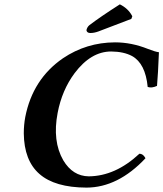

<svg xmlns="http://www.w3.org/2000/svg" viewBox="-20 -853 751 883"><path d="M377.9 9.8Q231.9 9.3 161.1 -53.2Q90.8 -114.7 89.4 -239.7Q89.4 -278.3 96.2 -314.9Q130.4 -489.3 269.5 -585Q377.4 -657.7 508.8 -658.2Q585 -658.2 660.6 -627.9Q694.3 -614.7 710.9 -612.8Q707 -513.7 702.1 -458Q678.2 -446.8 659.2 -453.1Q648.9 -561 587.4 -595.2Q549.3 -615.7 491.2 -616.2Q397.9 -616.2 322.8 -516.1Q265.1 -438.5 245.1 -334Q220.2 -204.1 271 -115.7Q314.5 -43 388.2 -42Q510.7 -43 621.1 -146Q636.7 -146 647 -128.9Q648.4 -126.5 648.9 -125Q522.5 9.3 377.9 9.8ZM531.2 -833Q568.8 -814.5 586.9 -781.2Q587.9 -779.3 588.4 -777.8L584 -766.1L431.6 -708Q412.6 -701.2 395.5 -701.2Q381.3 -701.2 377.9 -711.9Q377.4 -714.4 377.9 -715.8Q381.3 -729 390.6 -736.8Q440.9 -775.4 531.2 -833Z"/></svg>

Font: Linux Libertine Capitals O
Style: Bold Italic Samll Caps
Weight: 400
Italic angle: -12°
Designer: Philipp H. Poll
Foundry: Philipp H. Poll
Version: Version 5.0.4